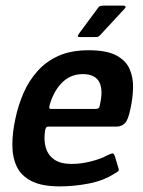

<svg xmlns="http://www.w3.org/2000/svg" viewBox="-20 -659 511 684"><path d="M35 -237Q45 -284 63.5 -327Q82 -370 113 -405Q144 -440 188.5 -460Q233 -480 296 -480Q360 -480 394.5 -461.5Q429 -443 442 -412.5Q455 -382 454 -345.5Q453 -309 445 -273Q437 -232 425 -220Q413 -208 395 -208H153Q148 -208 145.5 -206Q143 -204 141 -196Q135 -161 143 -133.5Q151 -106 173.5 -90.5Q196 -75 235 -75Q270 -75 306 -84.5Q342 -94 361 -105Q373 -111 379.5 -112.5Q386 -114 390 -100L401 -63Q405 -53 401.5 -49.5Q398 -46 387 -40Q348 -15 295.5 -5Q243 5 193 5Q129 5 92 -14Q55 -33 39.5 -66Q24 -99 24 -143Q24 -187 35 -237ZM337 -291Q342 -314 341.5 -332.5Q341 -351 334.5 -365Q328 -379 313 -387Q298 -395 275 -395Q250 -395 230.5 -385.5Q211 -376 197 -360.5Q183 -345 173.5 -327Q164 -309 159 -292Q155 -279 155.5 -275Q156 -271 162 -271Q201 -271 241 -271Q281 -271 321 -271Q329 -271 332 -274.5Q335 -278 337 -291ZM265 -527Q257 -527 257 -529.5Q257 -532 262 -540L330 -632Q334 -639 349 -639H420Q425 -639 427 -636Q429 -633 423 -627L335 -532Q331 -528 327 -527.5Q323 -527 317 -527Z"/></svg>

Font: Glory Thin SemiBold
Style: Italic
Weight: 600
Italic angle: -12°
Version: Version 1.011